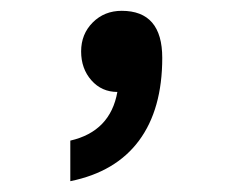

<svg xmlns="http://www.w3.org/2000/svg" viewBox="-20 -170 426 355"><path d="M197 0Q168 0 149 -21.5Q130 -43 130 -75Q130 -107 151.5 -128.5Q173 -150 205 -150Q280 -150 280 -63Q280 32 237 90Q194 148 110 165V90Q184 73 197 0Z"/></svg>

Font: Eudoxus Sans ExtraBold
Style: Regular
Weight: 800
Designer: Stijn de Vries
Foundry: tokotype
Version: Version 2.005